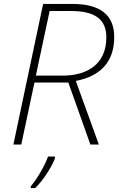

<svg xmlns="http://www.w3.org/2000/svg" viewBox="-20 -734 604 975"><path d="M48 0H88L155 -315H327L439 0H482L365 -323C494 -348 560 -423 560 -546C560 -658 489 -714 348 -714H199ZM299 -350H162L232 -678H342C462 -678 520 -636 520 -544C520 -411 426 -350 299 -350ZM136 213V221H159C201 180 240 117 259 71V61H224C205 113 168 174 136 213Z"/></svg>

Font: Noto Sans ExtraLight
Style: Italic
Weight: 200
Italic angle: -12°
Designer: Monotype Design Team
Foundry: Monotype Imaging Inc.
Version: Version 2.013